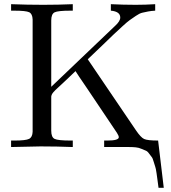

<svg xmlns="http://www.w3.org/2000/svg" viewBox="-20 -703 818 918"><path d="M33 0V-31H49Q103 -31 119 -39Q135 -47 136 -73V-610Q135 -637 119.5 -644.5Q104 -652 48 -652H33V-683Q110 -680 187 -680Q258 -680 328 -683V-652H317Q257 -652 241 -644Q225 -636 225 -605V-288L531 -580Q555 -602 555 -619Q555 -648 510 -652V-683Q570 -680 629 -680Q676 -680 722 -683V-652Q703 -651 687.5 -648Q672 -645 659.5 -642Q647 -639 629.5 -627Q612 -615 600.5 -607Q589 -599 564 -576Q539 -553 522.5 -537.5Q506 -522 467 -484Q428 -446 400 -420V-419L630 -80Q653 -46 669 -38.5Q685 -31 736 -31L763 195H738Q734 166 733 157.5Q732 149 728.5 125Q725 101 722.5 95Q720 89 715 71Q710 53 705.5 48Q701 43 693 31.5Q685 20 676.5 17Q668 14 656 8.5Q644 3 629.5 1.5Q615 0 598 0H478V-31H493Q548 -31 548 -47Q548 -54 539 -68L398 -278Q348 -351 341 -363Q324 -347 307 -330.5Q290 -314 280 -305Q270 -296 260 -286.5Q250 -277 245 -272.5Q240 -268 235.5 -262.5Q231 -257 229.5 -254.5Q228 -252 226.5 -248Q225 -244 225 -241.5Q225 -239 225 -233V-78Q225 -47 241 -39Q257 -31 318 -31H328V0Q252 -3 174 -3Q159 -3 33 0Z"/></svg>

Font: CMU Serif
Style: Roman
Weight: 500
Version: Version 0.7.0